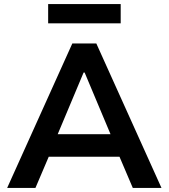

<svg xmlns="http://www.w3.org/2000/svg" viewBox="-20 -917 823 937"><path d="M15 0 333 -705H450L768 0H628L544 -197L602 -152H180L237 -197L153 0ZM388 -563 249 -232 224 -262H558L532 -232L393 -563ZM215 -803V-897H569V-803Z"/></svg>

Font: Nunito Sans 8pt
Style: Bold
Weight: 700
Version: Version 3.101;gftools[0.9.27]